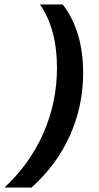

<svg xmlns="http://www.w3.org/2000/svg" viewBox="-57 -736 447 866"><path d="M318 -408Q318 -257 258 -124Q198 9 85 110H-37Q78 3 139 -136Q200 -275 200 -430Q200 -606 123 -716H226Q318 -595 318 -408Z"/></svg>

Font: MedMera Sans Semibold
Style: Italic
Weight: 600
Italic angle: -11°
Designer: Kasper Nordkvist
Foundry: UNCUT.wtf
Version: Version 1.300